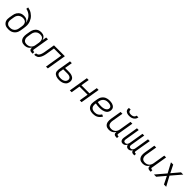

<svg xmlns="http://www.w3.org/2000/svg" viewBox="586 -2780 4828 4828"><g transform="rotate(45 3000.0 -366.0)"><path d="M252 8Q221 8 191.5 2.5Q162 -3 137.5 -17Q113 -31 94.5 -53.5Q76 -76 67 -103.5Q58 -131 58 -161Q58 -191 63 -222L80 -319Q84 -345 92 -370Q100 -395 114.5 -418Q129 -441 149 -460Q169 -479 193 -491.5Q217 -504 243.5 -509Q270 -514 295 -514Q320 -514 344.5 -509Q369 -504 389.5 -492.5Q410 -481 425.5 -463Q441 -445 451 -423Q445 -471 425 -514Q405 -557 373 -590.5Q341 -624 299 -646.5Q257 -669 210 -678L220 -735Q258 -728 293.5 -714.5Q329 -701 359.5 -681Q390 -661 416.5 -635Q443 -609 462.5 -578.5Q482 -548 495.5 -513Q509 -478 514.5 -440Q520 -402 517 -362.5Q514 -323 508 -283L492 -186Q487 -159 477 -132.5Q467 -106 450 -82.5Q433 -59 410.5 -41Q388 -23 361.5 -11.5Q335 0 307 4Q279 8 252 8ZM252 -50Q272 -50 292.5 -53Q313 -56 332.5 -64.5Q352 -73 369 -87Q386 -101 398 -118.5Q410 -136 417.5 -156Q425 -176 428 -196L443 -286Q447 -308 447 -329Q447 -350 442 -370Q437 -390 426 -407Q415 -424 398.5 -435Q382 -446 361 -451Q340 -456 319 -456Q299 -456 278.5 -452.5Q258 -449 238.5 -440.5Q219 -432 202 -418Q185 -404 173 -386.5Q161 -369 153.5 -349.5Q146 -330 143 -310L127 -213Q123 -192 123.5 -171Q124 -150 129 -130.5Q134 -111 146 -95Q158 -79 174 -68.5Q190 -58 210.5 -54Q231 -50 252 -50Z M824 8Q795 8 767.5 1Q740 -6 718.5 -22Q697 -38 683 -62Q669 -86 663.5 -113.5Q658 -141 659 -170Q660 -199 664 -228L681 -328Q685 -353 693 -378.5Q701 -404 714.5 -427.5Q728 -451 748 -471Q768 -491 791.5 -504Q815 -517 841.5 -522.5Q868 -528 893 -528Q922 -528 950.5 -521Q979 -514 1000 -497.5Q1021 -481 1034.5 -457Q1048 -433 1055 -405L1074 -520H1139L1067 -87Q1066 -80 1067 -72.5Q1068 -65 1072.5 -60Q1077 -55 1084 -52.5Q1091 -50 1098 -50H1121V8H1088Q1068 8 1049.5 3Q1031 -2 1018.5 -15.5Q1006 -29 1002.5 -48Q999 -67 1002 -87L1003 -92Q989 -69 969.5 -49Q950 -29 926 -16Q902 -3 875.5 2.5Q849 8 824 8ZM848 -50Q868 -50 888 -53.5Q908 -57 927 -65.5Q946 -74 962.5 -87.5Q979 -101 991 -118.5Q1003 -136 1010 -155.5Q1017 -175 1020 -195L1037 -295Q1040 -316 1040.5 -338Q1041 -360 1037 -380Q1033 -400 1022.5 -418Q1012 -436 996 -448Q980 -460 959.5 -465Q939 -470 918 -470Q898 -470 877 -466.5Q856 -463 836.5 -453.5Q817 -444 800.5 -429Q784 -414 772.5 -396Q761 -378 754.5 -358.5Q748 -339 744 -318L728 -218Q724 -197 723.5 -176Q723 -155 728 -135.5Q733 -116 743.5 -99Q754 -82 770 -70.5Q786 -59 806.5 -54.5Q827 -50 848 -50Z M1167 0 1176 -58Q1193 -58 1210 -63.5Q1227 -69 1241 -81Q1255 -93 1263.5 -109Q1272 -125 1279 -141Q1286 -157 1290.5 -174Q1295 -191 1299 -207.5Q1303 -224 1305.5 -241Q1308 -258 1311 -275L1352 -520H1739L1653 0H1588L1664 -462H1408L1376 -268Q1372 -245 1368 -222.5Q1364 -200 1358 -177.5Q1352 -155 1344 -132.5Q1336 -110 1324 -89Q1312 -68 1295.5 -49Q1279 -30 1257.5 -19Q1236 -8 1212.5 -4Q1189 0 1167 0Z M2056 8Q2029 8 2003 4.5Q1977 1 1953 -8Q1929 -17 1908 -32Q1887 -47 1875.5 -69Q1864 -91 1861.5 -117.5Q1859 -144 1863 -171L1921 -520H1986L1952 -315H2086Q2113 -315 2139 -312Q2165 -309 2189 -301Q2213 -293 2234.5 -279Q2256 -265 2269 -244Q2282 -223 2285.5 -197Q2289 -171 2285 -145Q2281 -121 2270.5 -97.5Q2260 -74 2241.5 -55.5Q2223 -37 2200.5 -24.5Q2178 -12 2153.5 -4.5Q2129 3 2104.5 5.5Q2080 8 2056 8ZM2056 -50Q2073 -50 2090 -51.5Q2107 -53 2124.5 -58Q2142 -63 2158.5 -71Q2175 -79 2188.5 -91.5Q2202 -104 2210 -120Q2218 -136 2221 -153Q2224 -171 2220.5 -187.5Q2217 -204 2207.5 -216.5Q2198 -229 2183.5 -237Q2169 -245 2153.5 -249.5Q2138 -254 2120.5 -255.5Q2103 -257 2086 -257H1942L1927 -162Q1924 -144 1926 -127Q1928 -110 1936.5 -96.5Q1945 -83 1959 -73.5Q1973 -64 1989 -59Q2005 -54 2022 -52Q2039 -50 2056 -50Z M2435 0 2521 -520H2586L2549 -298H2837L2874 -520H2939L2853 0H2788L2827 -240H2539L2500 0Z M3261 8Q3230 8 3199.5 2.5Q3169 -3 3143 -17Q3117 -31 3098 -54Q3079 -77 3069.5 -105Q3060 -133 3059.5 -164.5Q3059 -196 3064 -228L3081 -328Q3085 -355 3094.5 -382Q3104 -409 3121.5 -433.5Q3139 -458 3162 -477Q3185 -496 3212 -507.5Q3239 -519 3266.5 -523.5Q3294 -528 3322 -528Q3348 -528 3373.5 -525.5Q3399 -523 3423 -515.5Q3447 -508 3468 -494.5Q3489 -481 3503 -461.5Q3517 -442 3521 -416.5Q3525 -391 3521 -365Q3517 -340 3504.5 -315.5Q3492 -291 3471 -273.5Q3450 -256 3425 -245Q3400 -234 3374.5 -227.5Q3349 -221 3324 -219Q3299 -217 3274 -217Q3237 -217 3201 -220Q3165 -223 3130 -231L3128 -219Q3124 -196 3124.5 -173.5Q3125 -151 3131 -131Q3137 -111 3150.5 -94.5Q3164 -78 3182 -68Q3200 -58 3222 -54Q3244 -50 3267 -50Q3291 -50 3316 -55Q3341 -60 3364 -73.5Q3387 -87 3405.5 -106.5Q3424 -126 3435 -149L3491 -126Q3474 -95 3449.5 -68Q3425 -41 3394 -23.5Q3363 -6 3328.5 1Q3294 8 3261 8ZM3273 -274Q3291 -274 3310 -275.5Q3329 -277 3347 -281Q3365 -285 3383 -292Q3401 -299 3417 -310.5Q3433 -322 3444 -339Q3455 -356 3458 -374Q3460 -391 3456.5 -406.5Q3453 -422 3442 -433.5Q3431 -445 3417 -452Q3403 -459 3387.5 -463Q3372 -467 3355.5 -468.5Q3339 -470 3322 -470Q3302 -470 3280.5 -466.5Q3259 -463 3239.5 -454Q3220 -445 3203 -430.5Q3186 -416 3173.5 -397.5Q3161 -379 3154.5 -359Q3148 -339 3145 -319L3140 -289Q3171 -281 3205 -277.5Q3239 -274 3273 -274Z M3828 8Q3799 8 3772 1Q3745 -6 3723.5 -22.5Q3702 -39 3689 -63Q3676 -87 3670.5 -114Q3665 -141 3666.5 -170Q3668 -199 3672 -228L3721 -520H3786L3736 -218Q3732 -197 3732 -176.5Q3732 -156 3736 -136.5Q3740 -117 3750 -100Q3760 -83 3776 -71.5Q3792 -60 3811.5 -55Q3831 -50 3852 -50Q3872 -50 3891.5 -53.5Q3911 -57 3930 -65.5Q3949 -74 3965 -88Q3981 -102 3992 -119.5Q4003 -137 4010 -156Q4017 -175 4020 -195L4074 -520H4139L4067 -87Q4066 -80 4067 -72.5Q4068 -65 4072.5 -60Q4077 -55 4084 -52.5Q4091 -50 4098 -50H4121V8H4088Q4068 8 4049.5 3Q4031 -2 4018.5 -15.5Q4006 -29 4002.5 -48Q3999 -67 4002 -87L4003 -91Q3989 -68 3970 -48.5Q3951 -29 3927.5 -16Q3904 -3 3878.5 2.5Q3853 8 3828 8ZM3943 -600Q3922 -600 3902 -602.5Q3882 -605 3863.5 -612.5Q3845 -620 3830 -632Q3815 -644 3806 -661Q3797 -678 3795.5 -698.5Q3794 -719 3797 -740H3859Q3856 -721 3861.5 -702.5Q3867 -684 3881 -673.5Q3895 -663 3914 -659Q3933 -655 3952 -655Q3971 -655 3991 -659Q4011 -663 4029 -673.5Q4047 -684 4058.5 -702.5Q4070 -721 4073 -740H4135Q4132 -719 4123.5 -698.5Q4115 -678 4100 -661Q4085 -644 4066 -632Q4047 -620 4026.5 -612.5Q4006 -605 3985 -602.5Q3964 -600 3943 -600Z M4321 8Q4304 8 4289 3.5Q4274 -1 4262.5 -11.5Q4251 -22 4244.5 -36.5Q4238 -51 4235.5 -66.5Q4233 -82 4234 -98.5Q4235 -115 4238 -132L4302 -520H4365L4299 -122Q4297 -108 4298 -94Q4299 -80 4306 -69Q4313 -58 4326 -53Q4339 -48 4353 -48Q4369 -48 4385 -56Q4401 -64 4411.5 -78.5Q4422 -93 4428 -109.5Q4434 -126 4436 -142L4499 -520H4561L4495 -122Q4493 -108 4494 -94Q4495 -80 4502 -69Q4509 -58 4522 -53Q4535 -48 4549 -48Q4566 -48 4581.5 -56Q4597 -64 4608 -78.5Q4619 -93 4624.5 -109.5Q4630 -126 4632 -142L4695 -520H4758L4686 -85Q4685 -78 4685.5 -70.5Q4686 -63 4690.5 -57.5Q4695 -52 4702.5 -50Q4710 -48 4717 -48H4740L4739 8H4707Q4691 8 4676 5Q4661 2 4649 -6.5Q4637 -15 4630 -28Q4623 -41 4621 -57Q4613 -43 4602.5 -30.5Q4592 -18 4578 -9Q4564 0 4548 4Q4532 8 4517 8Q4500 8 4484.5 3Q4469 -2 4457.5 -13Q4446 -24 4440 -39Q4434 -54 4431 -71Q4424 -54 4413 -39Q4402 -24 4387.5 -13Q4373 -2 4355.5 3Q4338 8 4321 8Z M5028 8Q4999 8 4972 1Q4945 -6 4923.5 -22.5Q4902 -39 4889 -63Q4876 -87 4870.5 -114Q4865 -141 4866.5 -170Q4868 -199 4872 -228L4921 -520H4986L4936 -218Q4932 -197 4932 -176.5Q4932 -156 4936 -136.5Q4940 -117 4950 -100Q4960 -83 4976 -71.5Q4992 -60 5011.5 -55Q5031 -50 5052 -50Q5072 -50 5091.5 -53.5Q5111 -57 5130 -65.5Q5149 -74 5165 -88Q5181 -102 5192 -119.5Q5203 -137 5210 -156Q5217 -175 5220 -195L5274 -520H5339L5267 -87Q5266 -80 5267 -72.5Q5268 -65 5272.5 -60Q5277 -55 5284 -52.5Q5291 -50 5298 -50H5321V8H5288Q5268 8 5249.5 3Q5231 -2 5218.5 -15.5Q5206 -29 5202.5 -48Q5199 -67 5202 -87L5203 -91Q5189 -68 5170 -48.5Q5151 -29 5127.5 -16Q5104 -3 5078.5 2.5Q5053 8 5028 8Z M5426 0 5650 -263 5512 -520H5592L5694 -314L5868 -520H5948L5723 -257L5862 0H5782L5680 -206L5506 0Z"/></g></svg>

Font: Iosevka Light Extended
Style: Italic
Weight: 300
Width: 7
Italic angle: -9°
Monospace: yes
Designer: Belleve Invis
Foundry: Belleve Invis
Version: Version 32.5.0; ttfautohint (v1.8.4)